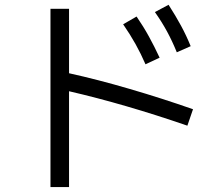

<svg xmlns="http://www.w3.org/2000/svg" viewBox="-20 -761 904 797"><path d="M491.2 -660.2 546.9 -692.4Q575.7 -650.4 598.1 -609.6Q620.6 -568.8 642.6 -521.5L584 -494.1Q564.9 -538.1 542.7 -577.9Q520.5 -617.7 491.2 -660.2ZM623 -710.9 679.7 -741.2Q709.5 -694.8 731.4 -654.3Q753.4 -613.8 771.5 -569.3L713.9 -543.9Q695.3 -589.8 673.6 -629.9Q651.9 -669.9 623 -710.9ZM266.6 -382.3V15.6H189.5V-724.6H266.6V-457Q385.7 -430.7 518.6 -391.8Q651.4 -353 781.2 -307.6L757.8 -239.3Q499 -328.6 266.6 -382.3Z"/></svg>

Font: Pretendard GOV
Style: Regular
Weight: 400
Designer: Base glyphs from Inter by Rasmus Andersson; Hangeul glyphs from Noto Sans CJK(Source Han Sans) by Jang Soo-young and Kan
Foundry: Kil Hyung-jin
Version: Version 1.309